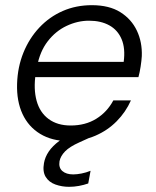

<svg xmlns="http://www.w3.org/2000/svg" viewBox="-20 -533 602 742"><path d="M243 12Q181 12 135.5 -15.5Q90 -43 67 -92.5Q44 -142 46 -209Q48 -274 70.5 -329.5Q93 -385 132 -426.5Q171 -468 222.5 -490.5Q274 -513 335 -513Q402 -513 445 -486Q488 -459 509 -414.5Q530 -370 528 -316Q527 -299 523.5 -276Q520 -253 515 -235H101L111 -294H458Q465 -346 450 -381.5Q435 -417 402.5 -435Q370 -453 324 -453Q280 -453 237.5 -433Q195 -413 164.5 -373.5Q134 -334 123 -275L118 -249Q109 -189 121.5 -143.5Q134 -98 168 -73Q202 -48 253 -48Q310 -48 352 -74Q394 -100 418 -145H486Q466 -100 431 -64.5Q396 -29 348.5 -8.5Q301 12 243 12ZM247 189Q219 189 194 180Q169 171 156.5 150.5Q144 130 150 97Q154 74 168.5 52.5Q183 31 210 11Q237 -9 280 -26L339 -50L351 -12L287 17Q249 34 231.5 52Q214 70 210 90Q206 115 221 128Q236 141 263 141Q277 141 295 137.5Q313 134 330 127L321 176Q304 182 285 185.5Q266 189 247 189Z"/></svg>

Font: DM Sans 17pt Light
Style: Italic
Weight: 300
Italic angle: -10°
Version: Version 4.004;gftools[0.9.30]